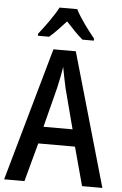

<svg xmlns="http://www.w3.org/2000/svg" viewBox="-62 -983 650 1026"><g transform="rotate(5 263.5 -470.0)"><path d="M310 -940H215C194 -898 148 -835 113 -791V-780H173C199 -802 230 -835 262 -870C294 -835 323 -804 352 -780H413V-791C378 -834 332 -895 310 -940ZM418 0H527L322 -715H202L0 0H109L165 -207H362ZM285 -512 341 -298H185L240 -513C248 -548 257 -591 262 -626C267 -595 278 -546 285 -512Z"/></g></svg>

Font: Noto Sans Myanmar UI Condensed Medium
Style: Regular
Weight: 500
Width: 3
Designer: Monotype Design Team
Foundry: Monotype Imaging Inc.
Version: Version 2.103